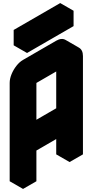

<svg xmlns="http://www.w3.org/2000/svg" viewBox="-20 -1180 603 1250"><path d="M217 -740 433 -865Q467 -885 493.5 -870Q520 -855 520 -815V-175L433 -125V-325L217 -200V0L130 50V-590Q130 -617 142 -646.5Q154 -676 174 -701.5Q194 -727 217 -740ZM433 -425V-765L217 -640V-300ZM156 -935 459 -1110V-1010L156 -835ZM433 -325V-125L346 -175V-375ZM433 -765V-425L346 -475V-815ZM433 -425 217 -300 130 -350 346 -475ZM494 -870Q467 -885 433 -865L217 -740Q194 -727 174 -701.5Q154 -676 142 -646.5Q130 -617 130 -590V50L43 0V-640Q43 -667 55 -696.5Q67 -726 87 -751.5Q107 -777 130 -790L346 -915Q381 -935 407 -920ZM459 -1110 156 -935 69 -985 372 -1160ZM156 -935V-835L69 -885V-985Z"/></svg>

Font: Nabla Normal
Style: Regular
Weight: 400
Designer: Arthur Reinders Folmer
Version: Version 1.000